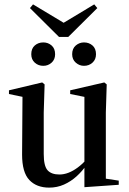

<svg xmlns="http://www.w3.org/2000/svg" viewBox="-20 -845 589 878"><path d="M205 13Q147 13 114 -22Q81 -57 81 -138L83 -426L108 -397L21 -415V-432L173 -468L184 -459L180 -330V-141Q180 -86 197.5 -66.5Q215 -47 252 -47Q272 -47 293 -55Q314 -63 335.5 -79Q357 -95 378 -118L383 -90H375Q356 -62 330 -38.5Q304 -15 272.5 -1Q241 13 205 13ZM366 11V-86V-89V-402L301 -415V-432L457 -468L468 -459L464 -330V-28L523 -19V0ZM178 -544Q155 -544 139 -558.5Q123 -573 123 -597Q123 -623 139 -637Q155 -651 178 -651Q200 -651 216 -637Q232 -623 232 -597Q232 -573 216 -558.5Q200 -544 178 -544ZM364 -544Q343 -544 326.5 -558.5Q310 -573 310 -597Q310 -623 326.5 -637Q343 -651 364 -651Q387 -651 403 -637Q419 -623 419 -597Q419 -573 403 -558.5Q387 -544 364 -544ZM131 -825 289 -730H253L411 -825L425 -808L292 -676H250L117 -808Z"/></svg>

Font: Source Serif 4 60pt SemiBold
Style: Regular
Weight: 600
Version: Version 4.004;hotconv 1.0.116;makeotfexe 2.5.65601